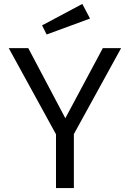

<svg xmlns="http://www.w3.org/2000/svg" viewBox="-20 -949 655 969"><path d="M352.8 -272.3V0H262.6V-271.3L24.1 -706.2H122.6L309.7 -352.3L499 -706.2H591.3ZM395.4 -929.2 434.4 -855.4 215.4 -774.9 192.3 -821Z"/></svg>

Font: FiraCode Nerd Font
Style: Regular
Weight: 400
Designer: Carrois Corporate, Edenspiekermann AG, Nikita Prokopov
Foundry: Carrois Corporate, Edenspiekermann AG, Nikita Prokopov
Version: Version 6.002;Nerd Fonts 2.2.2